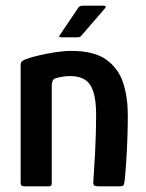

<svg xmlns="http://www.w3.org/2000/svg" viewBox="-20 -659 515 679"><path d="M66 0Q53 0 53 -11Q53 -116 53 -220.5Q53 -325 53 -429Q53 -439 59 -443.5Q65 -448 84 -454Q96 -458 122 -464Q148 -470 177.5 -474.5Q207 -479 232 -479Q313 -479 356 -448Q399 -417 415.5 -366Q432 -315 432 -252Q432 -212 430.5 -170Q429 -128 426.5 -89Q424 -50 421 -21Q419 -5 415.5 -2.5Q412 0 400 0H330Q318 0 313.5 -3Q309 -6 310 -17Q310 -22 312 -49Q314 -76 316 -113.5Q318 -151 319 -188.5Q320 -226 320 -252Q320 -305 310 -335Q300 -365 280 -377.5Q260 -390 229 -390Q215 -390 202.5 -388Q190 -386 180 -383Q172 -382 167.5 -375.5Q163 -369 163 -354Q163 -307 163 -250Q163 -193 163 -132.5Q163 -72 163 -11Q163 0 153 0ZM197 -527Q190 -527 189.5 -529.5Q189 -532 195 -540L257 -632Q261 -639 275 -639H346Q352 -639 353.5 -636Q355 -633 349 -627L267 -532Q263 -528 259.5 -527.5Q256 -527 249 -527Z"/></svg>

Font: Glory SemiBold
Style: Regular
Weight: 600
Designer: Robert Leuschke
Foundry: Robert Leuschke
Version: Version 1.011